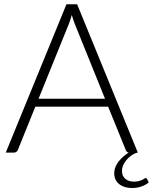

<svg xmlns="http://www.w3.org/2000/svg" viewBox="-20 -728 730 916"><path d="M675 121.5Q680 121.5 681.5 125.5L689.5 142.5Q675.5 154.5 654.5 161.8Q633.5 169 610 169Q572 169 548.5 150.2Q525 131.5 525 98.5Q525 83 530.8 68.8Q536.5 54.5 546.2 42Q556 29.5 568.2 19Q580.5 8.5 593.5 0Q583.5 -2 579.5 -13.5L496 -219H148.5L65.5 -13.5Q63.5 -8 58.5 -4Q53.5 0 46.5 0H7.5L297 -707.5H348L637.5 0Q631.5 0 619 6.2Q606.5 12.5 593.8 24.2Q581 36 571.5 52.2Q562 68.5 562 88Q562 112 578 125.2Q594 138.5 619 138.5Q633 138.5 642.5 135.8Q652 133 658.5 130Q665 127 668.8 124.2Q672.5 121.5 675 121.5ZM164 -257H481L336.5 -614.5Q333 -623 329.5 -633.8Q326 -644.5 322.5 -656.5Q319 -644.5 315.5 -633.8Q312 -623 308.5 -614Z"/></svg>

Font: Lato Light
Style: Regular
Weight: 300
Designer: Lukasz Dziedzic
Foundry: Lukasz Dziedzic
Version: Version 1.104; Western+Polish opensource